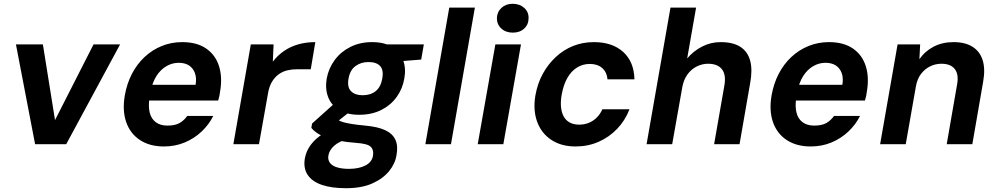

<svg xmlns="http://www.w3.org/2000/svg" viewBox="-20 -760 5261 1012"><path d="M165 0 64 -526H206L270 -127L473 -526H613L329 0Z M844 12Q769 12 717.5 -22Q666 -56 645 -117Q624 -178 638 -258Q649 -320 675.5 -371Q702 -422 742 -459.5Q782 -497 832.5 -517.5Q883 -538 940 -538Q1018 -538 1067 -504Q1116 -470 1134.5 -411Q1153 -352 1140 -277Q1139 -267 1136.5 -255Q1134 -243 1130 -230H729L743 -313H1011Q1017 -350 1007 -376Q997 -402 975.5 -415.5Q954 -429 922 -429Q888 -429 857.5 -411.5Q827 -394 805 -360Q783 -326 773 -274L768 -245Q761 -200 769 -167Q777 -134 801 -116Q825 -98 862 -98Q903 -98 926.5 -111.5Q950 -125 967 -149H1104Q1082 -104 1043 -67Q1004 -30 953.5 -9Q903 12 844 12Z M1210 0 1302 -526H1422L1418 -435Q1444 -469 1478 -492Q1512 -515 1553 -526.5Q1594 -538 1642 -538L1618 -395H1545Q1518 -395 1493.5 -389Q1469 -383 1448.5 -368Q1428 -353 1413 -328Q1398 -303 1392 -264L1345 0Z M1804 232Q1728 232 1676.5 214.5Q1625 197 1601.5 161.5Q1578 126 1587 74Q1594 36 1617.5 4Q1641 -28 1680.5 -53.5Q1720 -79 1774 -97L1820 -30Q1767 -15 1741.5 8Q1716 31 1711 59Q1707 83 1719.5 99Q1732 115 1758 122.5Q1784 130 1819 130Q1872 130 1906.5 112Q1941 94 1946 60Q1951 30 1934 13.5Q1917 -3 1856 -7Q1803 -11 1763.5 -19Q1724 -27 1696 -37Q1668 -47 1649.5 -60Q1631 -73 1621 -86L1625 -109L1752 -223L1850 -192L1695 -69L1746 -139Q1755 -132 1765 -126Q1775 -120 1791 -115.5Q1807 -111 1834.5 -106.5Q1862 -102 1905 -98Q1971 -92 2010 -74Q2049 -56 2064 -23.5Q2079 9 2070 57Q2063 103 2030.5 142.5Q1998 182 1942 207Q1886 232 1804 232ZM1873 -155Q1809 -155 1767.5 -180Q1726 -205 1709.5 -248.5Q1693 -292 1702 -346Q1712 -400 1744 -443.5Q1776 -487 1826.5 -512.5Q1877 -538 1941 -538Q2006 -538 2047 -512.5Q2088 -487 2104.5 -443.5Q2121 -400 2111 -346Q2102 -292 2070.5 -248.5Q2039 -205 1989 -180Q1939 -155 1873 -155ZM1891 -258Q1933 -258 1960 -279.5Q1987 -301 1995 -346Q2003 -391 1983.5 -412Q1964 -433 1922 -433Q1883 -433 1854 -412Q1825 -391 1817 -346Q1809 -301 1830 -279.5Q1851 -258 1891 -258ZM2011 -431 2006 -526H2214L2200 -446Z M2222 0 2348 -720H2483L2357 0Z M2498 0 2591 -526H2726L2633 0ZM2683 -588Q2646 -588 2622.5 -609.5Q2599 -631 2599 -664Q2600 -697 2623 -718.5Q2646 -740 2682 -740Q2719 -740 2743 -718.5Q2767 -697 2766 -664Q2766 -631 2743 -609.5Q2720 -588 2683 -588Z M3014 12Q2938 12 2885.5 -23Q2833 -58 2811 -119Q2789 -180 2802 -257Q2813 -320 2841 -371Q2869 -422 2910 -460Q2951 -498 3001.5 -518Q3052 -538 3110 -538Q3208 -538 3265 -486Q3322 -434 3324 -342H3182Q3179 -379 3154.5 -401Q3130 -423 3089 -423Q3051 -423 3020.5 -403.5Q2990 -384 2970 -348.5Q2950 -313 2941 -263Q2934 -226 2937 -196Q2940 -166 2951.5 -145.5Q2963 -125 2983.5 -114Q3004 -103 3033 -103Q3060 -103 3083.5 -112.5Q3107 -122 3125.5 -140.5Q3144 -159 3155 -184H3298Q3275 -125 3233 -81Q3191 -37 3135 -12.5Q3079 12 3014 12Z M3388 0 3514 -720H3649L3602 -452Q3635 -491 3680.5 -514.5Q3726 -538 3778 -538Q3844 -538 3882.5 -513Q3921 -488 3934 -440Q3947 -392 3934 -322L3878 0H3744L3798 -309Q3808 -365 3785.5 -394.5Q3763 -424 3712 -424Q3681 -424 3652 -409.5Q3623 -395 3603 -367Q3583 -339 3576 -299L3523 0Z M4253 12Q4178 12 4126.5 -22Q4075 -56 4054 -117Q4033 -178 4047 -258Q4058 -320 4084.5 -371Q4111 -422 4151 -459.5Q4191 -497 4241.5 -517.5Q4292 -538 4349 -538Q4427 -538 4476 -504Q4525 -470 4543.5 -411Q4562 -352 4549 -277Q4548 -267 4545.5 -255Q4543 -243 4539 -230H4138L4152 -313H4420Q4426 -350 4416 -376Q4406 -402 4384.5 -415.5Q4363 -429 4331 -429Q4297 -429 4266.5 -411.5Q4236 -394 4214 -360Q4192 -326 4182 -274L4177 -245Q4170 -200 4178 -167Q4186 -134 4210 -116Q4234 -98 4271 -98Q4312 -98 4335.5 -111.5Q4359 -125 4376 -149H4513Q4491 -104 4452 -67Q4413 -30 4362.5 -9Q4312 12 4253 12Z M4619 0 4711 -526H4830L4826 -448Q4855 -490 4901 -514Q4947 -538 5006 -538Q5067 -538 5106 -513.5Q5145 -489 5159.5 -442.5Q5174 -396 5162 -329L5105 0H4970L5025 -317Q5034 -368 5012.5 -396Q4991 -424 4942 -424Q4911 -424 4883 -410.5Q4855 -397 4835 -371Q4815 -345 4808 -307L4754 0Z"/></svg>

Font: DM Sans 9pt
Style: Bold Italic
Weight: 700
Italic angle: -10°
Version: Version 4.004;gftools[0.9.30]